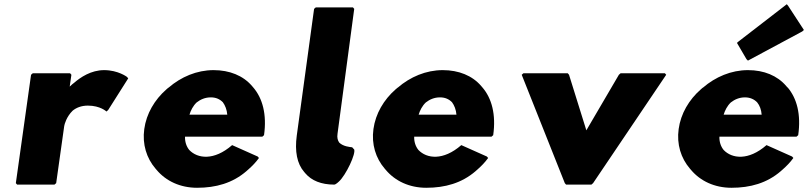

<svg xmlns="http://www.w3.org/2000/svg" viewBox="-20 -867 3826 909"><path d="M310 -457 318 -513 312 -520H135L127 -513L55 0L61 7H238L246 0L284 -270C285 -278 295 -315 324 -343C341 -357 365 -367 396 -367C455 -367 484 -339 484 -339L492 -346L587 -496L581 -503C581 -503 539 -535 473 -535C411 -535 361 -501 331 -475L322 -468C317 -464 313 -460 310 -457Z M877 -324C883 -344 894 -366 911 -382C929 -396 951 -406 978 -406C1002 -406 1020 -398 1035 -383C1046 -368 1054 -348 1056 -324ZM1079 -180C993 -105 915 -116 876 -157C862 -174 855 -197 856 -220H1222L1230 -227C1244 -325 1223 -402 1179 -453L1173 -460C1131 -509 1067 -535 991 -535C912 -535 837 -503 778 -452L776 -451L768 -444C712 -395 673 -329 663 -256C653 -184 674 -118 716 -69L722 -62C766 -10 833 22 913 22C1002 22 1081 0 1147 -57L1148 -58L1156 -65C1173 -80 1191 -98 1206 -119L1200 -126Z M1562 7C1566 7 1571 4 1576 0L1584 -7C1617 -36 1668 -143 1656 -161H1655L1649 -168C1648 -169 1647 -170 1645 -170C1638 -171 1605 -173 1586 -192C1579 -202 1575 -215 1578 -234L1657 -825L1651 -832H1475L1467 -825L1385 -225C1375 -151 1386 -92 1420 -53L1426 -46C1455 -12 1501 7 1562 7Z M1962 -324C1968 -344 1979 -366 1996 -382C2014 -396 2036 -406 2063 -406C2087 -406 2105 -398 2120 -383C2131 -368 2139 -348 2141 -324ZM2164 -180C2078 -105 2000 -116 1961 -157C1947 -174 1940 -197 1941 -220H2307L2315 -227C2329 -325 2308 -402 2264 -453L2258 -460C2216 -509 2152 -535 2076 -535C1997 -535 1922 -503 1863 -452L1861 -451L1853 -444C1797 -395 1758 -329 1748 -256C1738 -184 1759 -118 1801 -69L1807 -62C1851 -10 1918 22 1998 22C2087 22 2166 0 2232 -57L2233 -58L2241 -65C2258 -80 2276 -98 2291 -119L2285 -126Z M2674 -513 2668 -520H2458L2450 -513L2654 0L2660 7H2780L2788 0L3134 -513L3128 -520H2918L2910 -513L2756 -250Z M3406 -324C3412 -344 3423 -366 3440 -382C3458 -396 3480 -406 3507 -406C3531 -406 3551 -397 3565 -382C3577 -367 3584 -348 3586 -324ZM3609 -180C3523 -105 3445 -116 3406 -157C3392 -174 3385 -197 3386 -220H3751L3759 -227C3773 -325 3753 -401 3709 -453H3708L3702 -460C3660 -509 3597 -535 3521 -535C3442 -535 3367 -503 3308 -452L3306 -451L3298 -444C3242 -395 3203 -329 3193 -256C3183 -184 3204 -118 3246 -69L3252 -62C3296 -10 3363 22 3443 22C3532 22 3611 0 3677 -57L3678 -58L3686 -65C3703 -80 3721 -98 3736 -119L3730 -126ZM3477 -671 3469 -664 3514 -587 3521 -580 3778 -718 3786 -725 3711 -840 3705 -847Z"/></svg>

Font: Hussar Woodtype
Style: BlkObl
Weight: 900
Foundry: Cannot Into Space Fonts
Version: Version 1.07